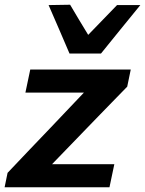

<svg xmlns="http://www.w3.org/2000/svg" viewBox="-38 -792 614 812"><path d="M-18.5 0 -6 -61Q42.5 -112 88.5 -160.5Q134.5 -209 175.5 -251.5L317 -400.5H69.5L90 -498H515L500 -425.5Q477.5 -402.5 448 -372.2Q418.5 -342 387 -309.5Q355.5 -276.5 326.5 -247L182 -97.5H445.5L425 0ZM256 -565.5Q234 -616.5 212 -668Q190 -719.5 167.5 -770.5L258.5 -772Q277 -740.5 296.2 -708.5Q315.5 -676.5 335 -644.5Q366 -676.5 396.5 -708Q427 -739 457 -770.5H555.5Q513 -718.5 471.8 -667.8Q430.5 -617 389 -565.5Z"/></svg>

Font: Heraclito SemiBold
Style: Italic
Weight: 600
Italic angle: -12°
Designer: Kostas Bartsokas (font) & Cristiano Sobral (main changes)
Foundry: Kostas Bartsokas (font) & Cristiano Sobral (main changes)
Version: Version 1.00;July 8, 2020;FontCreator 13.0.0.2655 64-bit